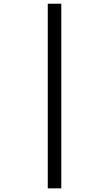

<svg xmlns="http://www.w3.org/2000/svg" viewBox="-20 -780 591 1040"><path d="M238.8 -759.8H312V240.2H238.8Z"/></svg>

Font: Noto Sans Khmer UI
Style: Regular
Weight: 400
Designer: Danh Hong
Foundry: Danh Hong
Version: Version 1.03